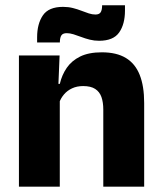

<svg xmlns="http://www.w3.org/2000/svg" viewBox="-20 -699 606 719"><path d="M366.8 0V-288.8Q366.8 -315.9 359.9 -335.6Q352.9 -355.4 336.4 -366Q319.9 -376.7 291.5 -376.7Q267.9 -376.7 249.9 -368.2Q231.9 -359.8 219.8 -345.6Q207.7 -331.4 201.4 -313.5L177.8 -385H204Q211.8 -418.5 230.1 -445.1Q248.4 -471.7 280.3 -487.4Q312.3 -503.1 361.4 -503.1Q416.4 -503.1 451.4 -481.9Q486.4 -460.7 503.1 -418.7Q519.9 -376.6 519.9 -313.3V0ZM50.9 0V-491.4H203.2L198.1 -368.6L203.9 -354.2V0ZM351 -546.3Q333 -546.3 316.2 -550.5Q299.3 -554.7 284.1 -560.6Q268.9 -566.4 255.2 -570.6Q241.6 -574.8 229.9 -574.8Q215.7 -574.8 210.1 -566.9Q204.6 -558.9 204.2 -542.6V-540.1H119V-559.2Q119 -609.7 140.6 -641.5Q162.2 -673.3 216.2 -673.3Q235.7 -673.3 252.7 -669Q269.7 -664.7 284.5 -658.9Q299.3 -653.1 312.6 -648.8Q325.8 -644.6 337.4 -644.6Q351.4 -644.6 356.8 -652.8Q362.1 -661 362.4 -677V-679.4H448V-659.2Q448 -608.5 426.2 -577.4Q404.5 -546.3 351 -546.3Z"/></svg>

Font: Anek Gujarati Medium
Style: Regular
Weight: 500
Designer: Mrunmayee Ghaisas (Gujarati), Yesha Goshar (Latin)
Foundry: Ek Type
Version: Version 1.003